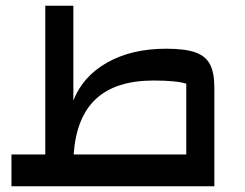

<svg xmlns="http://www.w3.org/2000/svg" viewBox="-20 -650 856 670"><path d="M728 -344V0H20V-111H138V-630H236V-299Q269 -384 354.5 -432Q440 -480 560 -480Q625 -480 661 -467.5Q697 -455 712.5 -426Q728 -397 728 -344ZM630 -111V-358Q595 -369 516 -369Q384 -369 315 -305Q246 -241 237 -111Z"/></svg>

Font: Changa Medium
Style: Regular
Weight: 500
Designer: Eduardo Rodriguez Tunni
Foundry: Eduardo Rodriguez Tunni
Version: Version 2.002; ttfautohint (v1.5) -l 8 -r 50 -G 150 -x 14 -H